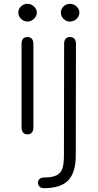

<svg xmlns="http://www.w3.org/2000/svg" viewBox="-20 -694 513 1006"><path d="M76 -628Q76 -647 90 -660.5Q104 -674 124 -674Q143 -674 158 -660Q173 -646 173 -628Q173 -610 158 -595.5Q143 -581 124 -581Q105 -581 90.5 -595Q76 -609 76 -628ZM299 -628Q299 -647 313 -660.5Q327 -674 346 -674Q366 -674 381 -660Q396 -646 396 -628Q396 -609 381 -595Q366 -581 346 -581Q327 -581 313 -595Q299 -609 299 -628ZM93 -26V-464Q93 -500 124 -500Q139 -500 147 -490.5Q155 -481 155 -464V-26Q155 -9 147 0.5Q139 10 124 10Q109 10 101 0.5Q93 -9 93 -26ZM179 263Q179 251 187.5 243.5Q196 236 210 236Q253 236 275.5 225Q298 214 306.5 190Q315 166 315 120L316 -464Q316 -500 347 -500Q362 -500 370 -490.5Q378 -481 378 -464L377 120Q377 210 337.5 251Q298 292 210 292Q196 292 187.5 284Q179 276 179 263Z"/></svg>

Font: Kodchasan Light
Style: Regular
Weight: 300
Version: Version 1.000; ttfautohint (v1.6)